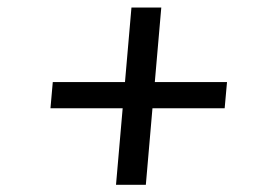

<svg xmlns="http://www.w3.org/2000/svg" viewBox="-20 -539 743 522"><path d="M295.4 -36.6 313.5 -244.6H117.2L123.5 -315.9H319.8L337.4 -518.6H418.5L400.9 -315.9H597.2L590.8 -244.6H394.5L376.5 -36.6Z"/></svg>

Font: Gelasio
Style: Bold Italic
Weight: 700
Italic angle: -8.5°
Designer: Eben Sorkin
Foundry: Eben Sorkin
Version: Version 1.008